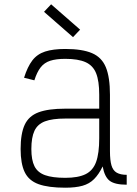

<svg xmlns="http://www.w3.org/2000/svg" viewBox="-20 -860 640 894"><path d="M284 14Q205 14 159.5 -2.5Q114 -19 95 -58.5Q76 -98 76 -166Q76 -238 95 -279Q114 -320 159.5 -337Q205 -354 284 -354H442V-419Q442 -483 427.5 -519Q413 -555 378.5 -570.5Q344 -586 284 -586Q241 -586 213.5 -577Q186 -568 169 -546Q152 -524 140 -486L92 -498Q108 -549 130.5 -578.5Q153 -608 190 -620Q227 -632 284 -632Q363 -632 408.5 -612.5Q454 -593 473 -546.5Q492 -500 492 -419V-156Q492 -114 499 -90Q506 -66 523.5 -56Q541 -46 570 -46V0Q515 0 491 -18Q467 -36 458 -85Q440 -48 418 -26Q396 -4 364 5Q332 14 284 14ZM284 -32Q344 -32 378.5 -49Q413 -66 427.5 -106Q442 -146 442 -216V-308H284Q224 -308 189.5 -295Q155 -282 140.5 -251Q126 -220 126 -166Q126 -115 140.5 -86Q155 -57 189.5 -44.5Q224 -32 284 -32ZM320 -687 185 -805 218 -840 353 -722Z"/></svg>

Font: Victor Mono Thin
Style: Regular
Weight: 100
Monospace: yes
Designer: Rune Bjørnerås
Version: Version 1.561;gftools[0.9.30]